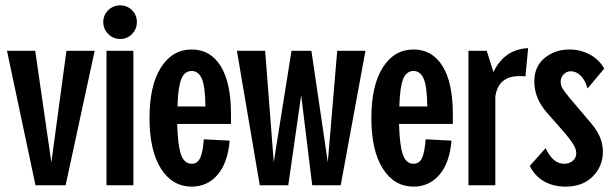

<svg xmlns="http://www.w3.org/2000/svg" viewBox="-20 -689 2277 714"><path d="M6 -500H111L171 -85L227 -500H332L224 0H112Z M376 -500H476V0H376ZM364 -607Q364 -633 382.5 -651Q401 -669 427 -669Q453 -669 471 -651Q489 -633 489 -607Q489 -581 471 -562.5Q453 -544 427 -544Q401 -544 382.5 -562.5Q364 -581 364 -607Z M536 -250Q536 -371 578.5 -438Q621 -505 693 -505Q762 -505 800.5 -443.5Q839 -382 839 -264V-228H639Q641 -149 653 -114.5Q665 -80 693 -80Q714 -80 724 -100.5Q734 -121 738 -171L834 -166Q827 -83 789 -39Q751 5 693 5Q621 5 578.5 -62Q536 -129 536 -250ZM744 -293Q743 -368 730.5 -396.5Q718 -425 693 -425Q666 -425 654 -394.5Q642 -364 640 -293Z M861 -500H966L998 -86L1064 -500H1138L1199 -86L1234 -500H1339L1247 0H1141L1100 -335L1052 0H946Z M1361 -250Q1361 -371 1403.5 -438Q1446 -505 1518 -505Q1587 -505 1625.5 -443.5Q1664 -382 1664 -264V-228H1464Q1466 -149 1478 -114.5Q1490 -80 1518 -80Q1539 -80 1549 -100.5Q1559 -121 1563 -171L1659 -166Q1652 -83 1614 -39Q1576 5 1518 5Q1446 5 1403.5 -62Q1361 -129 1361 -250ZM1569 -293Q1568 -368 1555.5 -396.5Q1543 -425 1518 -425Q1491 -425 1479 -394.5Q1467 -364 1465 -293Z M1722 -500H1790L1815 -421Q1856 -506 1944 -510L1934 -405Q1926 -406 1911 -406Q1833 -406 1822 -330V0H1722Z M1950 -72 2009 -138Q2036 -80 2078 -80Q2097 -80 2110 -91Q2123 -102 2123 -119Q2123 -135 2111 -154Q2099 -173 2078 -197L2013 -271Q1967 -324 1967 -386Q1967 -442 2005.5 -473.5Q2044 -505 2098 -505Q2137 -505 2172 -487Q2207 -469 2227 -434L2165 -360Q2156 -392 2139 -408Q2122 -424 2103 -424Q2087 -424 2076 -412.5Q2065 -401 2065 -385Q2065 -370 2073 -358Q2081 -346 2099 -324L2177 -232Q2222 -181 2222 -125Q2222 -71 2184.5 -33Q2147 5 2083 5Q2038 5 2003.5 -14.5Q1969 -34 1950 -72Z"/></svg>

Font: Piscolabis
Style: Regular
Weight: 400
Designer: Ariel Martín Pérez
Foundry: Tunera Type Foundry
Version: Version 1.000